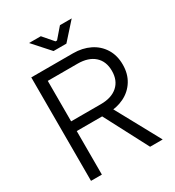

<svg xmlns="http://www.w3.org/2000/svg" viewBox="-206 -1003 1028 1125"><g transform="rotate(-30 307.5 -440.5)"><path d="M358.5 -700Q421.5 -700 471.2 -675.5Q521 -651 549.5 -605.2Q578 -559.5 578 -497.2Q578 -435.2 549.4 -389.4Q520.8 -343.5 470.9 -319Q421 -294.5 358.5 -294.5H149.5V0H76V-700ZM149.5 -360.2H350.8Q423.2 -360.2 463.9 -396.4Q504.5 -432.5 504.5 -497.2Q504.5 -562 463.9 -598Q423.2 -634 350.8 -634H149.5ZM388.5 -316 561 0H475.8L310.2 -316ZM454 -881 353.2 -768.5H266.2L165.5 -881H245L304.5 -812H315L374.5 -881Z"/></g></svg>

Font: Space Grotesk Variable
Style: Regular
Weight: 400
Designer: Florian Karsten (Space Grotesk), Colophon Foundry (Space Mono)
Foundry: Florian Karsten
Version: Version 1.106